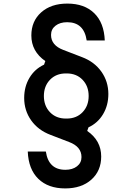

<svg xmlns="http://www.w3.org/2000/svg" viewBox="-20 -836 740 1072"><path d="M236 10Q251 112 345 112Q385 112 410 92.5Q435 73 435 41Q435 -17 366 -43L262 -83Q193 -109 154 -164Q115 -219 115 -289Q115 -352 144.5 -401.5Q174 -451 226 -475L233 -495Q155 -549 155 -638Q155 -718 210 -767Q265 -816 356 -816Q451 -816 506 -762.5Q561 -709 565 -610H464Q449 -712 355 -712Q315 -712 290 -692.5Q265 -673 265 -641Q265 -583 334 -557L438 -517Q507 -491 546 -436Q585 -381 585 -311Q585 -248 555.5 -198.5Q526 -149 474 -125L467 -105Q545 -51 545 38Q545 118 490 167Q435 216 344 216Q249 216 194 162.5Q139 109 135 10ZM225 -300Q225 -245 259 -209.5Q293 -174 348 -174H352Q407 -174 441 -209.5Q475 -245 475 -300Q475 -355 441 -390.5Q407 -426 352 -426H348Q293 -426 259 -390.5Q225 -355 225 -300Z"/></svg>

Font: Martian Mono
Style: Regular
Weight: 400
Monospace: yes
Designer: Roman Shamin
Foundry: Evil Martians
Version: Version 1.000; ttfautohint (v1.8.4.7-5d5b)